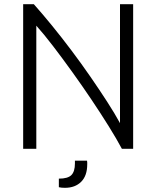

<svg xmlns="http://www.w3.org/2000/svg" viewBox="-20 -713 749 920"><path d="M91 0V-693H142Q183 -647 229.5 -590Q276 -533 323 -470.5Q370 -408 413.5 -345Q457 -282 493.5 -225.5Q530 -169 555 -123V-693H618V0H564Q539 -47 501 -108Q463 -169 418 -236Q373 -303 325.5 -369Q278 -435 234 -492.5Q190 -550 154 -590V0ZM291 187Q273 187 262 184V143Q305 143 322 126Q339 109 339 70V57H397Q398 61 398 65.5Q398 70 398 74Q398 129 369 158Q340 187 291 187Z"/></svg>

Font: Ubuntu Sans Light
Style: Regular
Weight: 300
Designer: Dalton Maag Ltd
Foundry: Dalton Maag Ltd
Version: Version 1.006; ttfautohint (v1.8.4.7-5d5b)